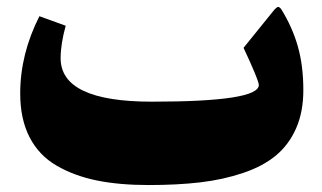

<svg xmlns="http://www.w3.org/2000/svg" viewBox="-20 -532 926 552"><path d="M407.2 0Q322.8 0 258.1 -13.2Q193.4 -26.4 142.6 -55.9Q91.8 -85.4 64.9 -137.7Q38.1 -189.9 38.1 -263.2Q38.1 -376.5 93.3 -485.4L168.9 -458Q154.3 -405.3 154.3 -364.7Q154.3 -239.7 416.5 -239.7Q724.1 -239.7 724.1 -287.6Q724.1 -300.8 680.2 -394.5L769 -504.4Q775.4 -511.2 779.1 -512Q782.7 -512.7 788.1 -506.3Q820.8 -453.6 836.4 -398.2Q852.1 -342.8 852.1 -272.9Q852.1 -210 831.1 -162.6Q810.1 -115.2 772.7 -84.5Q735.4 -53.7 678.7 -34.7Q622.1 -15.6 556.4 -7.8Q490.7 0 407.2 0Z"/></svg>

Font: Sahel Black FD-WOL
Style: Black-FD-WOL
Weight: 900
Foundry: Saber Rastikerdar (saber.rastikerdar@gmail.com)
Version: Version 2.0.2